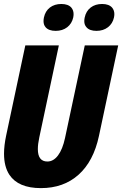

<svg xmlns="http://www.w3.org/2000/svg" viewBox="-37 -944 619 973"><path d="M324.7 -905.3Q335.9 -891.6 335.9 -872.6Q335.9 -864.3 334 -855Q327.1 -824.2 303.5 -805.9Q279.8 -787.6 245.1 -787.6Q210.4 -787.6 194.3 -805.7Q183.6 -817.9 183.6 -836.9Q183.6 -845.2 185.5 -855Q192.4 -887.7 215.8 -905.8Q239.3 -923.8 273.9 -923.8Q308.6 -923.8 324.7 -905.3ZM531.2 -905.3Q542.5 -891.6 542.5 -872.6Q542.5 -864.3 540.5 -855Q533.7 -824.2 510 -805.9Q486.3 -787.6 451.7 -787.6Q417 -787.6 401.4 -805.7Q390.1 -817.9 390.1 -836.9Q390.1 -845.2 392.1 -855Q398.9 -887.7 422.4 -905.8Q445.8 -923.8 480.5 -923.8Q515.1 -923.8 531.2 -905.3ZM10.7 -58.1Q-16.6 -99.6 -16.6 -165Q-16.6 -206.1 -5.9 -256.8L91.3 -713.9H261.2L162.1 -247.6Q154.8 -213.4 154.8 -188.5Q154.8 -125.5 203.1 -125.5Q233.9 -125.5 257.1 -156.5Q280.3 -187.5 292.5 -244.6L392.6 -713.9H562L464.4 -254.9Q437 -126.5 361.1 -58.6Q285.2 9.3 170.4 9.3Q55.7 9.3 10.7 -58.1Z"/></svg>

Font: Open Sans Hebrew Condensed Extra Bold
Style: Italic
Weight: 800
Width: 3
Italic angle: -12°
Foundry: Ascender Corporation, Yanek Iontef
Version: Version 2.001;PS 002.001;hotconv 1.0.70;makeotf.lib2.5.58329